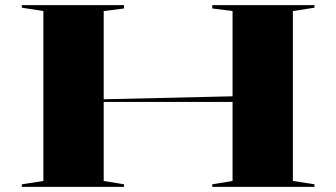

<svg xmlns="http://www.w3.org/2000/svg" viewBox="-20 -728 1310 748"><path d="M1205 -708V-698L1121 -685V-23L1205 -10V0H807V-10L886 -23V-685L807 -695V-708ZM463 -708V-695L384 -685V-23L463 -10V0H65V-10L149 -23V-685L65 -698V-708ZM892 -353V-331H374V-341Z"/></svg>

Font: Kalnia Expanded
Style: Regular
Weight: 400
Width: 7
Designer: Frida Medrano
Foundry: Frida Medrano
Version: Version 1.105